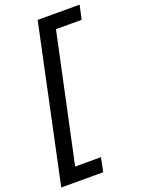

<svg xmlns="http://www.w3.org/2000/svg" viewBox="-182 -801 782 1067"><g transform="rotate(-20 209.5 -267.0)"><path d="M-12.2 192.9 183.1 -727.1H431.2L413.1 -644H261.2L100.1 109.9H252.9L235.8 192.9Z"/></g></svg>

Font: Clear Sans Medium
Style: Italic
Weight: 500
Italic angle: -12°
Foundry: Intel Corporation
Version: Version 1.00